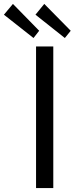

<svg xmlns="http://www.w3.org/2000/svg" viewBox="-87 -960 386 980"><path d="M-21 -940 -67 -885 84 -766 113 -803ZM139 -940 94 -885 244 -766 274 -803ZM97 -723V0H185V-723Z"/></svg>

Font: United Sans
Style: Regular
Weight: 400
Designer: Pablo Impallari, Rodrigo Fuenzalida (Modified by Dan O. Williams)
Version: Version 1.000;PS 001.000;hotconv 1.0.88;makeotf.lib2.5.64775